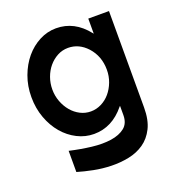

<svg xmlns="http://www.w3.org/2000/svg" viewBox="-115 -543 708 784"><g transform="rotate(-20 239.5 -151.5)"><path d="M443 -446V-27Q443 27 425.5 62Q408 97 379 117Q350 137 313 144.5Q276 152 237 151Q198 150 160.5 142.5Q123 135 93 126V34Q141 45 187.5 50.5Q234 56 271 50.5Q308 45 330.5 27Q353 9 353 -27V-67L350 -64Q294 5 215 5Q177 5 142.5 -12.5Q108 -30 82 -60.5Q56 -91 40.5 -133Q25 -175 25 -224Q25 -272 40.5 -314Q56 -356 82 -387Q108 -418 142.5 -436Q177 -454 215 -454Q295 -454 350 -384L351 -383Q351 -381 353 -381V-446ZM316 -324Q281 -362 234 -362Q209 -362 187.5 -350.5Q166 -339 150 -320Q134 -301 125 -276Q116 -251 116 -224Q116 -196 125.5 -171Q135 -146 151 -127Q167 -108 188.5 -97Q210 -86 234 -86Q258 -86 280 -97Q302 -108 318 -127Q334 -146 343.5 -171Q353 -196 353 -224Q353 -283 316 -324Z"/></g></svg>

Font: Fundamental  Brigade
Style: Regular
Weight: 400
Designer: Peter Wiegel, original typeface by Arno Drescher 1935
Foundry: Peter Wiegel
Version: Version 0.000 2012 initial release